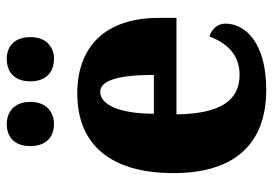

<svg xmlns="http://www.w3.org/2000/svg" viewBox="-140 -659 809 569"><g transform="rotate(-90 264.5 -374.5)"><path d="M375 -619C406 -619 439 -638 439 -689C439 -741 406 -759 375 -759C340 -759 308 -741 308 -689C308 -638 340 -619 375 -619ZM181 -619C213 -619 247 -638 247 -689C247 -741 213 -759 181 -759C148 -759 116 -741 116 -689C116 -638 148 -619 181 -619ZM283 10C425 10 479 -54 479 -111C479 -135 462 -152 441 -158C421 -107 388 -69 327 -69C251 -69 212 -126 210 -256H496V-308C496 -467 411 -550 272 -550C122 -550 36 -453 36 -265C36 -91 116 10 283 10ZM327 -323H212C212 -426 239 -482 277 -482C312 -482 327 -423 327 -323Z"/></g></svg>

Font: Noto Serif Devanagari Condensed Black
Style: Regular
Weight: 900
Width: 3
Designer: Universal Thirst, Indian Type Foundry and the Monotype Design Team
Foundry: Monotype Imaging Inc.
Version: Version 2.004